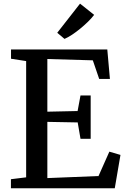

<svg xmlns="http://www.w3.org/2000/svg" viewBox="-20 -1008 674 1028"><path d="M120 -58.5V-681L39 -693.5V-743H554.5L568.5 -585.5H511L477 -685L233.5 -692V-410L395.5 -413.5L411 -497H465.5V-265H411L396 -352.5L233.5 -355.5V-54.5L507.5 -65.5L565.5 -196L625 -178.5L594.5 0H38.5V-48.5ZM325 -800 286.5 -832.5 408.5 -988.5 484 -928.5Q470.5 -910.5 451 -891.5Q431.5 -872.5 409.5 -854.5Q387.5 -836.5 366 -822.2Q344.5 -808 326 -800Z"/></svg>

Font: Merriweather 28pt Medium
Style: Regular
Weight: 500
Version: Version 2.100